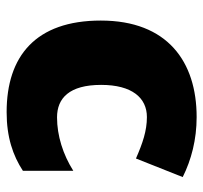

<svg xmlns="http://www.w3.org/2000/svg" viewBox="-37 -566 613 579"><g transform="rotate(90 269.5 -276.5)"><path d="M318 10C394 10 449 -9 495 -39V-191C446 -160 389 -142 334 -142C276 -142 236 -179 236 -275C236 -368 275 -413 333 -413C375 -413 412 -400 458 -380L514 -521C462 -547 401 -563 333 -563C166 -563 42 -475 42 -274C42 -77 150 10 318 10Z"/></g></svg>

Font: Noto Sans Gurmukhi Black
Style: Regular
Weight: 900
Designer: Jelle Bosma - Monotype Design Team
Foundry: Monotype Imaging Inc.
Version: Version 2.004